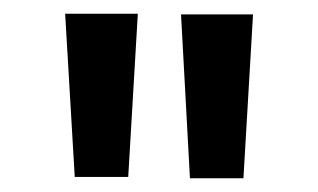

<svg xmlns="http://www.w3.org/2000/svg" viewBox="-20 -809 464 280"><path d="M167 -551H89L75 -789H181ZM335 -549H257L244 -788H349Z"/></svg>

Font: SUITE
Style: Bold
Weight: 700
Designer: Sun
Foundry: Sun
Version: Version 2.040